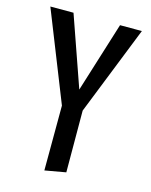

<svg xmlns="http://www.w3.org/2000/svg" viewBox="-108 -489 668 849"><g transform="rotate(15 225.5 -64.5)"><path d="M182 0 16 -418H122L260 -24H212L335 -418H435L269 0ZM178 289 179 -64H273L274 272Z"/></g></svg>

Font: Ysabeau Office SemiBold
Style: Regular
Weight: 600
Designer: Christian Thalmann (Catharsis Fonts)
Version: Version 2.001;gftools[0.9.30]; featfreeze: tnum,lnum,ss02